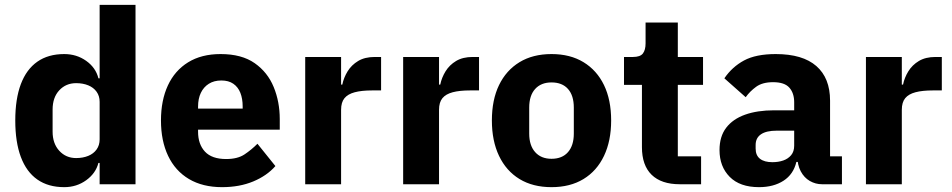

<svg xmlns="http://www.w3.org/2000/svg" viewBox="-20 -760 3927 792"><path d="M391 0V-88H386Q375 -45 335.5 -16.5Q296 12 245 12Q179 12 134 -19.5Q89 -51 66 -112.5Q43 -174 43 -263Q43 -352 66 -413Q89 -474 134 -505.5Q179 -537 245 -537Q296 -537 335.5 -509Q375 -481 386 -437H391V-740H539V0ZM294 -108Q322 -108 344 -117Q366 -126 378.5 -143.5Q391 -161 391 -185V-340Q391 -364 378.5 -381.5Q366 -399 344 -408Q322 -417 294 -417Q252 -417 224.5 -387.5Q197 -358 197 -308V-217Q197 -168 224.5 -138Q252 -108 294 -108Z M896 12Q816 12 759.5 -21.5Q703 -55 673.5 -117Q644 -179 644 -263Q644 -346 672.5 -407.5Q701 -469 756 -503Q811 -537 890 -537Q977 -537 1030.5 -499.5Q1084 -462 1109 -401Q1134 -340 1134 -269V-225H797V-217Q797 -165 825.5 -134.5Q854 -104 913 -104Q960 -104 988.5 -123Q1017 -142 1042 -167L1116 -75Q1081 -35 1024.5 -11.5Q968 12 896 12ZM893 -428Q863 -428 841.5 -414.5Q820 -401 808.5 -377Q797 -353 797 -320V-312H981V-321Q981 -353 971.5 -377Q962 -401 942.5 -414.5Q923 -428 893 -428Z M1387 0H1239V-525H1387V-411H1392Q1398 -440 1414 -466Q1430 -492 1457.5 -508.5Q1485 -525 1526 -525H1552V-387H1515Q1472 -387 1443.5 -379.5Q1415 -372 1401 -355Q1387 -338 1387 -307Z M1791 0H1643V-525H1791V-411H1796Q1802 -440 1818 -466Q1834 -492 1861.5 -508.5Q1889 -525 1930 -525H1956V-387H1919Q1876 -387 1847.5 -379.5Q1819 -372 1805 -355Q1791 -338 1791 -307Z M2255 12Q2178 12 2123 -21.5Q2068 -55 2038.5 -117Q2009 -179 2009 -263Q2009 -348 2038.5 -409Q2068 -470 2123 -503.5Q2178 -537 2255 -537Q2332 -537 2387 -503.5Q2442 -470 2471.5 -409Q2501 -348 2501 -263Q2501 -179 2471.5 -117Q2442 -55 2387 -21.5Q2332 12 2255 12ZM2255 -105Q2299 -105 2323 -132.5Q2347 -160 2347 -209V-316Q2347 -366 2323 -393Q2299 -420 2255 -420Q2212 -420 2187.5 -393Q2163 -366 2163 -316V-209Q2163 -160 2187.5 -132.5Q2212 -105 2255 -105Z M2872 0H2784Q2708 0 2668 -39Q2628 -78 2628 -153V-410H2554V-525H2591Q2621 -525 2632 -539.5Q2643 -554 2643 -581V-667H2776V-525H2880V-410H2776V-115H2872Z M3453 0H3371Q3344 0 3320.5 -13.5Q3297 -27 3283 -53.5Q3269 -80 3269 -117V-130L3301 -92H3265Q3253 -41 3212 -14.5Q3171 12 3111 12Q3032 12 2990 -30.5Q2948 -73 2948 -141Q2948 -197 2975.5 -233Q3003 -269 3053.5 -287Q3104 -305 3173 -305H3256V-338Q3256 -376 3236 -398.5Q3216 -421 3169 -421Q3125 -421 3099 -402Q3073 -383 3056 -359L2968 -437Q3000 -484 3049 -510.5Q3098 -537 3180 -537Q3291 -537 3347.5 -487.5Q3404 -438 3404 -345V-115H3453ZM3256 -221H3184Q3141 -221 3119 -206Q3097 -191 3097 -162V-147Q3097 -119 3115 -105Q3133 -91 3166 -91Q3191 -91 3211 -98Q3231 -105 3243.5 -120Q3256 -135 3256 -159Z M3700 0H3552V-525H3700V-411H3705Q3711 -440 3727 -466Q3743 -492 3770.5 -508.5Q3798 -525 3839 -525H3865V-387H3828Q3785 -387 3756.5 -379.5Q3728 -372 3714 -355Q3700 -338 3700 -307Z"/></svg>

Font: IBM Plex Sans
Style: Regular
Weight: 400
Designer: Mike Abbink, Paul van der Laan, Pieter van Rosmalen
Foundry: Bold Monday
Version: Version 3.201